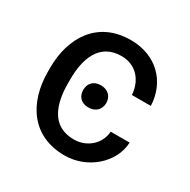

<svg xmlns="http://www.w3.org/2000/svg" viewBox="-132 -678 803 811"><g transform="rotate(30 270.0 -272.0)"><path d="M282.7 9.9C394.9 9.9 490.1 -75.3 494.3 -174.7H402C397.7 -112.2 345.2 -68.2 282.7 -68.2C171.9 -68.2 143.5 -164.8 143.5 -261.4V-281.2C143.5 -377.8 173.3 -474.4 282.7 -474.4C353.7 -474.4 397.7 -421.9 402 -353.7H494.3C490.1 -467.3 409.1 -552.6 282.7 -552.6C122.2 -552.6 45.5 -429 45.5 -281.2V-261.4C45.5 -113.6 120.7 9.9 282.7 9.9ZM213.1 -269.9C213.1 -240.1 231.5 -215.9 268.5 -215.9C305.4 -215.9 325.3 -240.1 325.3 -269.9C325.3 -299.7 305.4 -323.9 268.5 -323.9C231.5 -323.9 213.1 -299.7 213.1 -269.9Z"/></g></svg>

Font: Karasuma Gothic
Style: Regular
Weight: 400
Designer: Rasmus Andersson, Ryoko Nishizuka
Foundry: Genbu
Version: Version 1.00